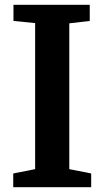

<svg xmlns="http://www.w3.org/2000/svg" viewBox="-20 -778 434 798"><path d="M126 -75V-682L36 -691V-758H353V-691L268 -681V-75L359 -57V0H35V-57Z"/></svg>

Font: Martel ExtraBold
Style: Regular
Weight: 800
Designer: Dan Reynolds
Foundry: Dan Reynolds
Version: Version 1.001; ttfautohint (v1.1) -l 5 -r 5 -G 72 -x 0 -D la